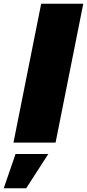

<svg xmlns="http://www.w3.org/2000/svg" viewBox="-66 -762 465 1026"><path d="M379 -742 231 0H6L154 -742ZM17 61H192L74 244H-46Z"/></svg>

Font: Gontserrat Black
Style: Italic
Weight: 900
Italic angle: -11.3°
Designer: Julieta Ulanovsky
Foundry: Julieta Ulanovsky
Version: Version 6.001